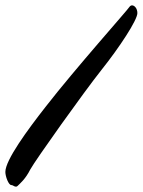

<svg xmlns="http://www.w3.org/2000/svg" viewBox="-88 -691 533 717"><path d="M291 -430C358 -514 425 -616 425 -642C425 -660 414 -671 405 -671C402 -671 398 -669 396 -666C388 -653 195 -437 83 -293C14 -205 -68 -93 -68 -49C-68 -32 -56 0 -46 0C-40 0 -35 6 -29 6C-27 6 -25 6 -22 3C-14 -5 7 -22 25 -58C44 -93 225 -347 291 -430Z"/></svg>

Font: Oregano
Style: Italic
Weight: 400
Italic angle: -12°
Designer: Astigmatic (AOETI)
Foundry: Astigmatic (AOETI)
Version: Version 1.000